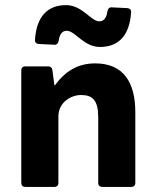

<svg xmlns="http://www.w3.org/2000/svg" viewBox="-20 -733 610 753"><path d="M242.2 -612.3C274.4 -612.3 308.6 -548.8 372.1 -548.8C444.3 -548.8 488.3 -592.8 494.1 -684.6C495.1 -694.3 489.3 -700.2 479.5 -701.2L418.9 -704.1C409.2 -705.1 403.3 -699.2 401.4 -689.5C397.5 -661.1 386.7 -649.4 369.1 -649.4C336.9 -649.4 302.7 -712.9 239.3 -712.9C167 -712.9 123 -668.9 117.2 -577.1C116.2 -567.4 122.1 -561.5 131.8 -560.5L192.4 -557.6C202.1 -556.6 208 -562.5 210 -572.3C213.9 -600.6 224.6 -612.3 242.2 -612.3ZM353.5 -484.4C285.2 -484.4 236.3 -454.1 195.3 -398.4H193.4L185.5 -458C184.6 -466.8 178.7 -472.7 168.9 -472.7H79.1C69.3 -472.7 63.5 -466.8 63.5 -457V-15.6C63.5 -5.9 69.3 0 79.1 0H193.4C203.1 0 209 -5.9 209 -15.6V-276.4C209 -331.1 257.8 -360.4 297.9 -360.4C342.8 -360.4 365.2 -339.8 365.2 -273.4V-15.6C365.2 -5.9 371.1 0 380.9 0H495.1C504.9 0 510.7 -5.9 510.7 -15.6V-293C510.7 -410.2 463.9 -484.4 353.5 -484.4Z"/></svg>

Font: Ed Sans Neue
Style: Bold
Weight: 700
Designer: Stephen Hutchings
Version: Version 1.004;PS 001.004;hotconv 1.0.88;makeotf.lib2.5.64775